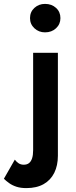

<svg xmlns="http://www.w3.org/2000/svg" viewBox="-104 -731 388 985"><path d="M50 -638Q50 -670 72.5 -690.5Q95 -711 127 -711Q161 -711 183.5 -690.5Q206 -670 206 -638Q206 -607 183.5 -586Q161 -565 127 -565Q95 -565 72.5 -586Q50 -607 50 -638ZM-28 88Q-19 100 -8 107Q3 114 18 114Q34 114 44.5 106Q55 98 60.5 81.5Q66 65 66 39V-460H193V68Q193 118 174.5 155.5Q156 193 120 213.5Q84 234 31 234Q2 234 -19.5 227Q-41 220 -57 208.5Q-73 197 -84 186Z"/></svg>

Font: Venryn Sans SemiBold
Style: Regular
Weight: 600
Designer: Owen Earl, indestructible type* (font) & Cristiano Sobral (main changes)
Version: Version 3.60;October 28, 2020;FontCreator 13.0.0.2681 64-bit